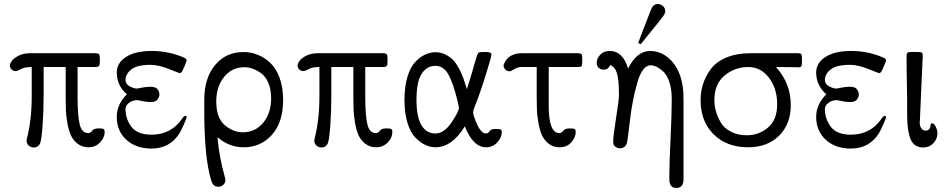

<svg xmlns="http://www.w3.org/2000/svg" viewBox="-20 -720 4677 945"><path d="M28.8 -397.9Q28.8 -406.7 37.8 -419.9Q46.9 -433.1 71 -445.6Q95.2 -458 127 -458H453.1Q465.3 -457 468.3 -451.9Q471.2 -446.8 471.2 -434.1V-414.1Q471.2 -405.3 470.2 -401.1Q469.2 -397 465.1 -393.6Q460.9 -390.1 452.1 -390.1H361.8V-248Q361.8 -149.9 372.3 -107.4Q382.8 -64.9 414.1 -64.9Q425.3 -64.9 433.6 -76.4Q441.9 -87.9 463.9 -87.9H471.2Q484.4 -87.9 489.7 -85Q495.1 -82 495.1 -69.8Q495.1 -42 472.2 -18.6Q449.2 4.9 415 4.9Q384.3 4.9 362.1 -12.5Q339.8 -29.8 328.9 -54Q317.9 -78.1 311.5 -115.5Q305.2 -152.8 304.2 -179.4Q303.2 -206.1 303.2 -243.2V-390.1H194.8V-255.9Q194.8 -172.9 189.5 -100.3Q184.1 -27.8 176.8 -13.2Q168 5.9 146 5.9Q131.8 5.9 121.3 -3.7Q110.8 -13.2 110.8 -27.8Q110.8 -33.7 117.4 -58.8Q124 -84 130.1 -134.5Q136.2 -185.1 136.2 -252V-390.1H133.8Q101.6 -390.1 83.7 -380.1Q65.9 -370.1 57.1 -370.1Q44.9 -370.1 36.9 -378.4Q28.8 -386.7 28.8 -397.9Z M554.7 -145Q554.7 -206.1 604.5 -255.9Q554.7 -299.8 554.7 -362.8Q554.7 -410.6 600.6 -439.9Q646.5 -469.2 726.6 -469.2Q811.5 -469.2 886.7 -436Q898.9 -430.2 898.4 -423.8Q898.4 -418.9 893.1 -406Q887.7 -393.1 882.8 -381.8L877.4 -371.1Q871.6 -359.9 863.8 -359.9Q862.8 -359.9 811.3 -380.4Q759.8 -400.9 721.7 -400.9Q653.8 -400.9 625.7 -377.9Q597.7 -355 597.7 -326.2Q597.7 -306.2 618.2 -295.2Q638.7 -284.2 653.8 -284.2Q658.7 -284.2 678.7 -288.6Q698.7 -293 720.7 -293Q746.6 -293 755.6 -280.5Q764.6 -268.1 764.6 -255.1Q764.6 -242.2 755.1 -230Q745.6 -217.8 722.7 -217.8Q700.7 -217.8 680.7 -222.4Q660.6 -227.1 654.8 -227.1Q647 -227.1 635.3 -224.1Q623.5 -221.2 610.6 -210.2Q597.7 -199.2 597.7 -183.1Q597.7 -135.3 626.7 -96.2Q655.8 -57.1 725.6 -57.1Q822.8 -57.1 877.4 -137.2Q886.2 -150.4 893.6 -149.9Q898.4 -149.9 898.4 -143.1Q898.4 -137.2 884.5 -106.7Q870.6 -76.2 864.7 -65.9Q816.9 11.2 725.6 11.2Q649.4 11.2 602.1 -32Q554.7 -75.2 554.7 -145Z M985.4 -171.9Q985.4 -171.9 985.4 -229Q985.4 -335 1038.3 -399.4Q1091.3 -463.9 1179.2 -463.9Q1214.4 -463.9 1247.3 -450.9Q1280.3 -438 1309.3 -411.4Q1338.4 -384.8 1356 -337.4Q1373.5 -290 1373.5 -228Q1373.5 -118.2 1318.4 -56.6Q1263.2 4.9 1179.2 4.9Q1107.4 4.9 1050.3 -44.9Q1055.2 10.3 1064.7 58.6Q1074.2 106.9 1081.8 133.1Q1089.4 159.2 1089.4 166Q1089.4 180.2 1078.9 189.7Q1068.4 199.2 1054.2 199.2Q1027.3 199.2 1018.6 165Q985.4 54.2 985.4 -171.9ZM1044.4 -221.2Q1044.4 -139.2 1086.4 -104Q1128.4 -68.8 1175.3 -68.8Q1236.3 -68.8 1275.4 -116Q1314.5 -163.1 1314.5 -235.8Q1314.5 -279.8 1300.8 -312Q1287.1 -344.2 1265.1 -359.6Q1243.2 -375 1223.1 -382.1Q1203.1 -389.2 1183.1 -389.2Q1121.1 -389.2 1082.8 -341.1Q1044.4 -293 1044.4 -221.2Z M1444.8 -397.9Q1444.8 -406.7 1453.9 -419.9Q1462.9 -433.1 1487.1 -445.6Q1511.2 -458 1543 -458H1869.1Q1881.3 -457 1884.3 -451.9Q1887.2 -446.8 1887.2 -434.1V-414.1Q1887.2 -405.3 1886.2 -401.1Q1885.3 -397 1881.1 -393.6Q1877 -390.1 1868.2 -390.1H1777.8V-248Q1777.8 -149.9 1788.3 -107.4Q1798.8 -64.9 1830.1 -64.9Q1841.3 -64.9 1849.6 -76.4Q1857.9 -87.9 1879.9 -87.9H1887.2Q1900.4 -87.9 1905.8 -85Q1911.1 -82 1911.1 -69.8Q1911.1 -42 1888.2 -18.6Q1865.2 4.9 1831.1 4.9Q1800.3 4.9 1778.1 -12.5Q1755.9 -29.8 1744.9 -54Q1733.9 -78.1 1727.5 -115.5Q1721.2 -152.8 1720.2 -179.4Q1719.2 -206.1 1719.2 -243.2V-390.1H1610.8V-255.9Q1610.8 -172.9 1605.5 -100.3Q1600.1 -27.8 1592.8 -13.2Q1584 5.9 1562 5.9Q1547.9 5.9 1537.4 -3.7Q1526.9 -13.2 1526.9 -27.8Q1526.9 -33.7 1533.4 -58.8Q1540 -84 1546.1 -134.5Q1552.2 -185.1 1552.2 -252V-390.1H1549.8Q1517.6 -390.1 1499.8 -380.1Q1481.9 -370.1 1473.1 -370.1Q1460.9 -370.1 1452.9 -378.4Q1444.8 -386.7 1444.8 -397.9Z M1970.7 -228Q1970.7 -293.9 1985.6 -342.5Q2000.5 -391.1 2024.7 -416Q2048.8 -440.9 2073.7 -451.9Q2098.6 -462.9 2123.5 -462.9Q2151.4 -462.9 2175.5 -450Q2199.7 -437 2214.1 -420.4Q2228.5 -403.8 2242.2 -377Q2255.9 -350.1 2261.2 -333Q2266.6 -315.9 2274.9 -291Q2276.9 -284.2 2277.8 -280.8Q2285.6 -305.7 2293.2 -329.8Q2300.8 -354 2305.2 -370.1Q2309.6 -386.2 2313.7 -400.6Q2317.9 -415 2320.8 -424.1Q2323.7 -433.1 2325.7 -440.7Q2327.6 -448.2 2330.1 -452.1Q2332.5 -456.1 2334 -459Q2335.4 -461.9 2339.6 -462.4Q2343.8 -462.9 2346.2 -463.4Q2348.6 -463.9 2355.5 -463.9H2374.5Q2398.4 -463.9 2398.9 -451.2Q2398.9 -441.4 2369.9 -348.1Q2340.8 -254.9 2315.9 -193.8Q2309.1 -175.8 2308.6 -168.9Q2308.6 -150.9 2328.6 -106.9Q2348.6 -63 2372.6 -63Q2382.3 -63 2389.4 -74Q2396.5 -85 2415.5 -85H2429.7Q2441.9 -85 2445.8 -82Q2449.7 -79.1 2449.7 -68.8Q2449.7 -43.9 2427.7 -19.5Q2405.8 4.9 2372.6 4.9Q2308.6 4.9 2267.6 -98.1Q2204.6 4.9 2123.5 4.9Q2098.6 4.9 2073.7 -6.6Q2048.8 -18.1 2024.7 -42.5Q2000.5 -66.9 1985.6 -115Q1970.7 -163.1 1970.7 -228ZM2029.8 -229Q2029.8 -131.8 2062.5 -91.8Q2086.4 -63 2122.6 -63Q2165.5 -63 2202.1 -116.9Q2238.8 -170.9 2238.8 -189.9Q2238.8 -194.8 2230.5 -229Q2209.5 -314 2186 -355Q2162.6 -396 2122.6 -396Q2067.4 -396 2042.5 -330.1Q2029.8 -292 2029.8 -229Z M2458.5 -397.9Q2458.5 -400.9 2461.2 -407Q2463.9 -413.1 2469.7 -422.1Q2475.6 -431.2 2485.1 -439Q2494.6 -446.8 2510.7 -452.4Q2526.9 -458 2545.9 -458H2822.8Q2836.9 -458 2841.3 -454.1Q2845.7 -450.2 2845.7 -436V-420.9Q2845.7 -398.9 2842.3 -394.5Q2838.9 -390.1 2822.8 -390.1H2680.7V-198.2Q2680.7 -65.4 2732.9 -64.9Q2744.1 -64.9 2752.4 -76.4Q2760.7 -87.9 2782.7 -87.9H2783.7Q2802.7 -87.9 2808.1 -85Q2813.5 -82 2813.5 -69.8Q2813.5 -43.9 2792 -19.5Q2770.5 4.9 2733.9 4.9Q2703.1 4.9 2680.9 -12.5Q2658.7 -29.8 2647.7 -54Q2636.7 -78.1 2630.1 -115Q2623.5 -151.9 2622.6 -178Q2621.6 -204.1 2621.6 -238.8V-390.1H2544.9Q2527.8 -390.1 2511.2 -379.6Q2494.6 -369.1 2487.8 -369.1Q2475.6 -369.1 2467 -377.9Q2458.5 -386.7 2458.5 -397.9Z M2917 -411.1Q2917 -433.1 2934.6 -451.2Q2952.1 -469.2 2980 -469.2Q3045.9 -469.2 3071.3 -382.8Q3114.3 -468.8 3179.2 -469.2Q3243.2 -469.2 3289.8 -415Q3336.4 -360.8 3343.3 -266.1Q3344.2 -250 3344.2 -217.8V161.1Q3344.2 205.1 3309.1 205.1Q3274.9 205.1 3274.4 164.1V146Q3274.4 86.9 3280.3 -35.2Q3286.1 -157.2 3286.1 -222.2V-235.8Q3286.1 -283.7 3273.7 -318.8Q3261.2 -354 3242.2 -370.1Q3223.1 -386.2 3208.7 -392.6Q3194.3 -398.9 3183.1 -398.9Q3141.1 -398.9 3116.2 -311.5Q3091.3 -224.1 3079.8 -121.6Q3068.4 -19 3064 -11.2Q3054.2 9.8 3031.2 9.8Q3020 9.8 3009 2.4Q2998 -4.9 2998 -22Q2998 -48.8 3012.2 -139.4Q3026.4 -230 3026.4 -250Q3026.4 -328.1 3016.8 -359.1Q3007.3 -390.1 2983.4 -399.9Q2973.6 -377 2951.2 -377Q2937 -377 2927 -386Q2917 -395 2917 -411.1ZM3121.1 -508.8Q3121.1 -509.8 3136.7 -550.3Q3152.3 -590.8 3169.2 -634.5Q3186 -678.2 3189 -683.1Q3198.7 -700.2 3217.3 -700.2Q3231.4 -700.2 3242.9 -690.2Q3254.4 -680.2 3254.4 -665Q3254.4 -665 3254.4 -664.1Q3254.4 -655.3 3245.4 -642.1Q3236.3 -628.9 3184.1 -564.9Q3153.3 -526.9 3133.3 -502Z M3428.2 -227.1Q3428.2 -267.1 3439.7 -304.4Q3451.2 -341.8 3476.8 -377.9Q3502.4 -414.1 3553.2 -436Q3604 -458 3674.3 -458H3906.2Q3920.4 -458 3923.8 -453.1Q3927.2 -448.2 3927.2 -432.1V-413.1Q3927.2 -397 3923.3 -392.6Q3919.4 -388.2 3907.2 -388.2L3906.2 -389.2Q3863.3 -390.1 3799.3 -390.1Q3872.6 -309.1 3872.1 -202.1Q3872.1 -109.4 3814.7 -52.2Q3757.3 4.9 3662.1 4.9Q3557.1 4.9 3492.7 -58.6Q3428.2 -122.1 3428.2 -227.1ZM3496.1 -227.1Q3496.1 -200.2 3503.7 -172.6Q3511.2 -145 3527.8 -116.9Q3544.4 -88.9 3577.9 -71.5Q3611.3 -54.2 3656.2 -54.2Q3714.4 -54.2 3759.8 -92Q3805.2 -129.9 3805.2 -207Q3805.2 -283.2 3765.1 -336.7Q3725.1 -390.1 3663.1 -390.1Q3597.2 -390.1 3546.6 -348.6Q3496.1 -307.1 3496.1 -227.1Z M3997.1 -145Q3997.1 -206.1 4046.9 -255.9Q3997.1 -299.8 3997.1 -362.8Q3997.1 -410.6 4043 -439.9Q4088.9 -469.2 4168.9 -469.2Q4253.9 -469.2 4329.1 -436Q4341.3 -430.2 4340.8 -423.8Q4340.8 -418.9 4335.4 -406Q4330.1 -393.1 4325.2 -381.8L4319.8 -371.1Q4314 -359.9 4306.2 -359.9Q4305.2 -359.9 4253.7 -380.4Q4202.1 -400.9 4164.1 -400.9Q4096.2 -400.9 4068.1 -377.9Q4040 -355 4040 -326.2Q4040 -306.2 4060.5 -295.2Q4081.1 -284.2 4096.2 -284.2Q4101.1 -284.2 4121.1 -288.6Q4141.1 -293 4163.1 -293Q4189 -293 4198 -280.5Q4207 -268.1 4207 -255.1Q4207 -242.2 4197.5 -230Q4188 -217.8 4165 -217.8Q4143.1 -217.8 4123 -222.4Q4103 -227.1 4097.2 -227.1Q4089.4 -227.1 4077.6 -224.1Q4065.9 -221.2 4053 -210.2Q4040 -199.2 4040 -183.1Q4040 -135.3 4069.1 -96.2Q4098.1 -57.1 4168 -57.1Q4265.1 -57.1 4319.8 -137.2Q4328.6 -150.4 4335.9 -149.9Q4340.8 -149.9 4340.8 -143.1Q4340.8 -137.2 4326.9 -106.7Q4313 -76.2 4307.1 -65.9Q4259.3 11.2 4168 11.2Q4091.8 11.2 4044.4 -32Q3997.1 -75.2 3997.1 -145Z M4441.9 -442.9Q4441.9 -455.1 4445.8 -459.5Q4449.7 -463.9 4461.9 -463.9H4500.5Q4514.6 -463.9 4518.1 -460Q4521.5 -456.1 4521.5 -443.8L4507.8 -132.8Q4507.8 -129.9 4507.3 -125Q4506.8 -120.1 4506.8 -117.2Q4506.8 -101.1 4512.7 -91.6Q4518.6 -82 4524.7 -79.6Q4530.8 -77.1 4535.6 -77.1Q4553.7 -77.1 4558.6 -94.2Q4559.6 -97.2 4560.1 -103.5Q4560.5 -109.9 4562.7 -111.3Q4564.9 -112.8 4569.8 -112.8Q4576.7 -112.8 4585.2 -96.9Q4593.8 -81.1 4593.8 -64Q4593.8 -36.1 4573.7 -15.1Q4553.7 5.9 4523.9 5.9Q4498 5.9 4481 -8.1Q4463.9 -22 4456.3 -50.5Q4448.7 -79.1 4446.8 -105Q4444.8 -130.9 4444.8 -171.9V-232.9Q4441.9 -382.8 4441.9 -442.9Z"/></svg>

Font: CMU Concrete
Style: Roman
Weight: 500
Version: Version 0.7.0